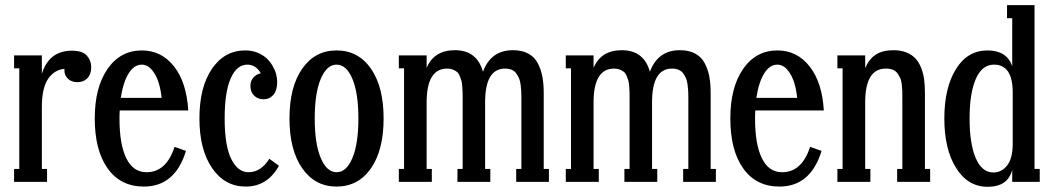

<svg xmlns="http://www.w3.org/2000/svg" viewBox="-20 -700 4057 739"><path d="M256.8 -504.9Q297.4 -504.9 314.2 -486.1Q331.1 -467.3 331.1 -441.9Q331.1 -414.6 316.7 -399.2Q302.2 -383.8 277.8 -383.8Q254.9 -383.8 241.5 -397Q228 -410.2 228 -428.2V-435.1Q188.5 -431.2 164.8 -396Q141.1 -360.8 141.1 -287.1V-49.8H161.1V0H34.2V-49.8H54.2V-437H34.2V-486.8H141.1V-416Q168.9 -504.9 256.8 -504.9Z M543.9 -37.1Q620.1 -37.1 651.9 -134.8L695.8 -119.1Q653.8 18.1 533.7 18.1Q444.3 18.1 394.5 -51.5Q344.7 -121.1 344.7 -244.1Q344.7 -363.8 394 -434.8Q443.4 -505.9 525.9 -505.9Q601.6 -505.9 649.9 -444.3Q698.2 -382.8 704.6 -274.9H440.9Q439.9 -265.1 439.9 -243.2Q439.9 -144 466.3 -90.6Q492.7 -37.1 543.9 -37.1ZM525.9 -451.2Q496.1 -451.2 475.1 -417.5Q454.1 -383.8 444.8 -323.2H602.1Q595.7 -383.3 574.7 -417.2Q553.7 -451.2 525.9 -451.2Z M1016.6 -88.9 1053.7 -62Q1009.3 18.1 925.8 18.1Q845.2 18.1 796.4 -53Q747.6 -124 747.6 -244.1Q747.6 -364.7 795.9 -435.3Q844.2 -505.9 923.8 -505.9Q948.7 -505.9 969.5 -497.8Q990.2 -489.7 1004.4 -477.1Q1018.6 -464.4 1028.3 -448Q1038.1 -431.6 1042.5 -415.8Q1046.9 -399.9 1046.9 -384.8Q1046.9 -351.6 1032 -334.7Q1017.1 -317.9 994.6 -317.9Q971.7 -317.9 957.8 -332.3Q943.8 -346.7 943.8 -369.1Q943.8 -388.2 954.8 -401.1Q965.8 -414.1 983.9 -418Q964.4 -451.2 932.6 -451.2Q891.1 -451.2 867.9 -398.4Q844.7 -345.7 844.7 -244.1Q844.7 -139.6 869.9 -88.4Q895 -37.1 936.5 -37.1Q984.4 -37.1 1016.6 -88.9Z M1275.4 18.1Q1192.4 18.1 1143.3 -52.2Q1094.2 -122.6 1094.2 -244.1Q1094.2 -365.7 1143.3 -435.8Q1192.4 -505.9 1275.4 -505.9Q1358.9 -505.9 1407.7 -435.8Q1456.5 -365.7 1456.5 -244.1Q1456.5 -122.1 1407.7 -52Q1358.9 18.1 1275.4 18.1ZM1275.4 -37.1Q1313.5 -37.1 1336.4 -91.8Q1359.4 -146.5 1359.4 -244.1Q1359.4 -341.8 1336.4 -396.5Q1313.5 -451.2 1275.4 -451.2Q1237.8 -451.2 1214.6 -396.5Q1191.4 -341.8 1191.4 -244.1Q1191.4 -146.5 1214.6 -91.8Q1237.8 -37.1 1275.4 -37.1Z M2072.8 -341.8V-49.8H2092.8V0H1966.8V-49.8H1986.8V-321.8Q1986.8 -337.4 1986.3 -348.4Q1985.8 -359.4 1983.9 -374Q1981.9 -388.7 1977.8 -398.4Q1973.6 -408.2 1967 -417.5Q1960.4 -426.8 1949.5 -431.4Q1938.5 -436 1923.8 -436Q1847.2 -436 1847.2 -306.2V-49.8H1867.2V0H1740.7V-49.8H1760.7V-321.8Q1760.7 -337.4 1760.5 -344.7Q1760.3 -352.1 1759.3 -366.7Q1758.3 -381.3 1756.1 -388.9Q1753.9 -396.5 1749.8 -407Q1745.6 -417.5 1739.3 -422.9Q1732.9 -428.2 1723.4 -432.1Q1713.9 -436 1701.2 -436Q1622.1 -436 1622.1 -306.2V-49.8H1642.1V0H1515.1V-49.8H1535.2V-437H1515.1V-486.8H1622.1V-439Q1650.9 -506.8 1731 -506.8Q1815.9 -506.8 1838.9 -423.8Q1869.6 -506.8 1954.1 -506.8Q1988.8 -506.8 2012.9 -493.9Q2037.1 -481 2049.8 -456.8Q2062.5 -432.6 2067.6 -405Q2072.8 -377.4 2072.8 -341.8Z M2715.3 -341.8V-49.8H2735.4V0H2609.4V-49.8H2629.4V-321.8Q2629.4 -337.4 2628.9 -348.4Q2628.4 -359.4 2626.5 -374Q2624.5 -388.7 2620.4 -398.4Q2616.2 -408.2 2609.6 -417.5Q2603 -426.8 2592 -431.4Q2581.1 -436 2566.4 -436Q2489.7 -436 2489.7 -306.2V-49.8H2509.8V0H2383.3V-49.8H2403.3V-321.8Q2403.3 -337.4 2403.1 -344.7Q2402.8 -352.1 2401.9 -366.7Q2400.9 -381.3 2398.7 -388.9Q2396.5 -396.5 2392.3 -407Q2388.2 -417.5 2381.8 -422.9Q2375.5 -428.2 2366 -432.1Q2356.4 -436 2343.8 -436Q2264.6 -436 2264.6 -306.2V-49.8H2284.7V0H2157.7V-49.8H2177.7V-437H2157.7V-486.8H2264.6V-439Q2293.5 -506.8 2373.5 -506.8Q2458.5 -506.8 2481.4 -423.8Q2512.2 -506.8 2596.7 -506.8Q2631.3 -506.8 2655.5 -493.9Q2679.7 -481 2692.4 -456.8Q2705.1 -432.6 2710.2 -405Q2715.3 -377.4 2715.3 -341.8Z M2990.2 -37.1Q3066.4 -37.1 3098.1 -134.8L3142.1 -119.1Q3100.1 18.1 2980 18.1Q2890.6 18.1 2840.8 -51.5Q2791 -121.1 2791 -244.1Q2791 -363.8 2840.3 -434.8Q2889.6 -505.9 2972.2 -505.9Q3047.9 -505.9 3096.2 -444.3Q3144.5 -382.8 3150.9 -274.9H2887.2Q2886.2 -265.1 2886.2 -243.2Q2886.2 -144 2912.6 -90.6Q2939 -37.1 2990.2 -37.1ZM2972.2 -451.2Q2942.4 -451.2 2921.4 -417.5Q2900.4 -383.8 2891.1 -323.2H3048.3Q3042 -383.3 3021 -417.2Q3000 -451.2 2972.2 -451.2Z M3540 -341.8V-49.8H3560.1V0H3433.1V-49.8H3453.1V-321.8Q3453.1 -339.8 3452.9 -349.1Q3452.6 -358.4 3450.9 -374.5Q3449.2 -390.6 3445.1 -399.4Q3440.9 -408.2 3434.3 -417.7Q3427.7 -427.2 3416.3 -431.6Q3404.8 -436 3389.2 -436Q3310.1 -436 3310.1 -306.2V-49.8H3330.1V0H3203.1V-49.8H3223.1V-437H3203.1V-486.8H3310.1V-438Q3324.7 -472.7 3350.8 -489.7Q3377 -506.8 3418.9 -506.8Q3447.8 -506.8 3469.5 -497.8Q3491.2 -488.8 3504.4 -474.1Q3517.6 -459.5 3525.9 -437.7Q3534.2 -416 3537.1 -393.1Q3540 -370.1 3540 -341.8Z M3781.7 19Q3705.1 19 3659.9 -53.5Q3614.7 -126 3614.7 -244.1Q3614.7 -361.8 3659.2 -433.8Q3703.6 -505.9 3780.8 -505.9Q3854.5 -505.9 3876 -445.8V-629.9H3856V-680.2H3961.9V-49.8H3981.9V0H3876V-45.9Q3858.9 19 3781.7 19ZM3803.7 -36.1Q3835 -36.1 3856.4 -63.2Q3877.9 -90.3 3877.9 -147V-344.2Q3877.9 -451.2 3805.7 -451.2Q3759.8 -451.2 3735.8 -396.2Q3711.9 -341.3 3711.9 -244.1Q3711.9 -146.5 3735.6 -91.3Q3759.3 -36.1 3803.7 -36.1Z"/></svg>

Font: Margherita Semibold
Style: Regular
Weight: 600
Designer: James Puckett
Foundry: Dunwich Type Founders
Version: Version 1.008;hotconv 1.0.109;makeotfexe 2.5.65596